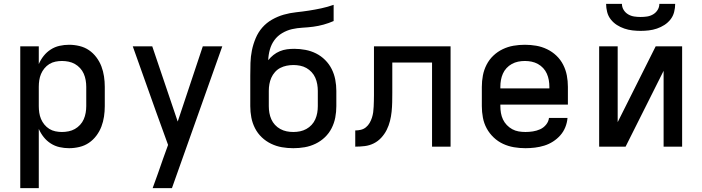

<svg xmlns="http://www.w3.org/2000/svg" viewBox="-20 -760 3640 995"><path d="M85 215V-520H181V-428Q191 -451 206.5 -470.5Q222 -490 243 -503.5Q264 -517 288.5 -522.5Q313 -528 338 -528Q365 -528 392 -521.5Q419 -515 441 -500Q463 -485 479.5 -463Q496 -441 505.5 -416Q515 -391 519 -364Q523 -337 523 -310V-210Q523 -183 519 -156Q515 -129 505.5 -104Q496 -79 479.5 -57Q463 -35 441 -20Q419 -5 392 1.5Q365 8 338 8Q313 8 288.5 2.5Q264 -3 243 -16.5Q222 -30 206.5 -49.5Q191 -69 181 -92V215ZM301 -76Q318 -76 335.5 -79.5Q353 -83 368 -91.5Q383 -100 395 -113Q407 -126 414 -142Q421 -158 424 -175.5Q427 -193 427 -210V-310Q427 -327 424 -344.5Q421 -362 414 -378Q407 -394 395 -407Q383 -420 368 -428.5Q353 -437 335.5 -440.5Q318 -444 301 -444Q284 -444 267 -440.5Q250 -437 235.5 -428Q221 -419 210 -405.5Q199 -392 192.5 -376.5Q186 -361 183.5 -344Q181 -327 181 -310V-210Q181 -193 183.5 -176Q186 -159 192.5 -143.5Q199 -128 210 -114.5Q221 -101 235.5 -92Q250 -83 267 -79.5Q284 -76 301 -76Z M771 215Q785 177 798.5 139Q812 101 825 63L851 -9L788 -183L668 -520H769L901 -130L1031 -520H1132L871 215Z M1500 8Q1470 8 1441 3Q1412 -2 1385 -15Q1358 -28 1336.5 -48.5Q1315 -69 1301.5 -95.5Q1288 -122 1282.5 -151Q1277 -180 1277 -210V-368Q1277 -401 1278 -434Q1279 -467 1285.5 -499Q1292 -531 1305 -562Q1318 -593 1339.5 -617.5Q1361 -642 1390 -658.5Q1419 -675 1450.5 -684Q1482 -693 1515 -696.5Q1548 -700 1580.5 -705Q1613 -710 1645.5 -717Q1678 -724 1709 -735V-651Q1684 -640 1657 -632.5Q1630 -625 1603 -621.5Q1576 -618 1548 -616.5Q1520 -615 1493.5 -609Q1467 -603 1442.5 -588.5Q1418 -574 1402 -552Q1386 -530 1378.5 -503Q1371 -476 1370 -448Q1382 -463 1397 -475Q1412 -487 1430 -494.5Q1448 -502 1467 -504.5Q1486 -507 1505 -507Q1534 -507 1563 -501.5Q1592 -496 1618 -483Q1644 -470 1665 -449Q1686 -428 1699 -402Q1712 -376 1717.5 -347Q1723 -318 1723 -289V-210Q1723 -180 1717.5 -151Q1712 -122 1698.5 -95.5Q1685 -69 1663.5 -48.5Q1642 -28 1615 -15Q1588 -2 1559 3Q1530 8 1500 8ZM1500 -76Q1518 -76 1535 -79.5Q1552 -83 1567.5 -91.5Q1583 -100 1595 -113Q1607 -126 1614 -142Q1621 -158 1624 -175Q1627 -192 1627 -210V-289Q1627 -306 1624 -323.5Q1621 -341 1614 -357Q1607 -373 1595 -386Q1583 -399 1568 -407.5Q1553 -416 1535.5 -419.5Q1518 -423 1501 -423Q1483 -423 1465.5 -419.5Q1448 -416 1432.5 -408Q1417 -400 1405 -386.5Q1393 -373 1386 -357Q1379 -341 1376 -324Q1373 -307 1373 -289V-210Q1373 -192 1376 -175Q1379 -158 1386 -142Q1393 -126 1405 -113Q1417 -100 1432.5 -91.5Q1448 -83 1465 -79.5Q1482 -76 1500 -76Z M1821 0V-84Q1836 -84 1850.5 -87.5Q1865 -91 1876.5 -100.5Q1888 -110 1895.5 -123Q1903 -136 1907.5 -150Q1912 -164 1914 -178.5Q1916 -193 1916.5 -207.5Q1917 -222 1917.5 -236.5Q1918 -251 1918 -266V-520H2315V0H2219V-436H2013V-279Q2013 -255 2012.5 -230.5Q2012 -206 2009.5 -181.5Q2007 -157 2001 -133Q1995 -109 1984 -87Q1973 -65 1956 -46.5Q1939 -28 1917 -17Q1895 -6 1870.5 -3Q1846 0 1821 0Z M2703 8Q2673 8 2643.5 3Q2614 -2 2587 -14.5Q2560 -27 2538 -48Q2516 -69 2502 -95Q2488 -121 2482.5 -150.5Q2477 -180 2477 -210V-310Q2477 -340 2482.5 -369Q2488 -398 2501.5 -424.5Q2515 -451 2536.5 -471.5Q2558 -492 2585 -505Q2612 -518 2641 -523Q2670 -528 2700 -528Q2730 -528 2759 -523Q2788 -518 2815 -505Q2842 -492 2863.5 -471.5Q2885 -451 2898.5 -424.5Q2912 -398 2917.5 -369Q2923 -340 2923 -310V-218H2573V-210Q2573 -192 2576 -174.5Q2579 -157 2586.5 -141Q2594 -125 2606.5 -112Q2619 -99 2634.5 -90.5Q2650 -82 2667.5 -79Q2685 -76 2703 -76Q2722 -76 2741.5 -79Q2761 -82 2779 -90Q2797 -98 2810 -114Q2823 -130 2825 -149H2921Q2919 -124 2909.5 -100.5Q2900 -77 2883.5 -58.5Q2867 -40 2846 -26.5Q2825 -13 2801 -5.5Q2777 2 2752 5Q2727 8 2703 8ZM2573 -302H2827V-310Q2827 -328 2824 -345Q2821 -362 2814 -378Q2807 -394 2795 -407Q2783 -420 2767.5 -428.5Q2752 -437 2735 -440.5Q2718 -444 2700 -444Q2682 -444 2665 -440.5Q2648 -437 2632.5 -428.5Q2617 -420 2605 -407Q2593 -394 2586 -378Q2579 -362 2576 -345Q2573 -328 2573 -310Z M3085 0V-520H3181V-127L3378 -520H3515V0H3419V-393L3222 0ZM3300 -600Q3279 -600 3257.5 -602.5Q3236 -605 3215.5 -612Q3195 -619 3177 -630.5Q3159 -642 3145.5 -659Q3132 -676 3126.5 -697.5Q3121 -719 3121 -740H3203Q3203 -723 3212 -708.5Q3221 -694 3235.5 -685.5Q3250 -677 3266.5 -674.5Q3283 -672 3300 -672Q3317 -672 3333.5 -674.5Q3350 -677 3364.5 -685.5Q3379 -694 3388 -708.5Q3397 -723 3397 -740H3479Q3479 -719 3473.5 -697.5Q3468 -676 3454.5 -659Q3441 -642 3423 -630.5Q3405 -619 3384.5 -612Q3364 -605 3342.5 -602.5Q3321 -600 3300 -600Z"/></svg>

Font: Iosevka Aile Medium
Style: Regular
Weight: 500
Designer: Belleve Invis
Foundry: Belleve Invis
Version: Version 27.3.5; ttfautohint (v1.8.4)